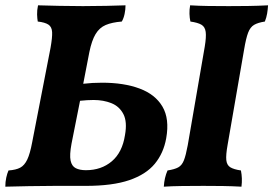

<svg xmlns="http://www.w3.org/2000/svg" viewBox="-25 -699 1028 722"><path d="M-5 3Q-5 -15 -1.5 -31Q2 -47 7 -58Q35 -60 51 -68.5Q67 -77 77.5 -99Q88 -121 96 -164L165 -519Q172 -558 171 -578Q170 -598 157 -606.5Q144 -615 117 -618Q115 -629 114.5 -644.5Q114 -660 118 -679Q152 -678 198 -677Q244 -676 287 -676Q330 -676 375.5 -677Q421 -678 447 -679Q447 -663 443.5 -646.5Q440 -630 433 -618Q396 -615 372.5 -605Q349 -595 334.5 -571Q320 -547 311 -503L288 -384Q305 -386 322.5 -387Q340 -388 359 -388Q441 -388 500 -366Q559 -344 586 -298Q613 -252 600 -179Q590 -123 557 -83Q524 -43 461 -21.5Q398 0 297 0Q230 0 179 0Q128 0 84 1Q40 2 -5 3ZM244 -159Q236 -116 240.5 -95Q245 -74 260 -66.5Q275 -59 298 -59Q356 -59 395.5 -92.5Q435 -126 445 -191Q454 -241 439 -270Q424 -299 394 -311Q364 -323 327 -323Q304 -323 276 -320ZM745 -524Q751 -560 748.5 -579Q746 -598 732.5 -606Q719 -614 691 -618Q688 -631 687.5 -647Q687 -663 690 -679Q722 -677 758 -676.5Q794 -676 835 -676Q870 -676 907.5 -676.5Q945 -677 983 -679Q982 -663 979.5 -648Q977 -633 971 -618Q945 -614 930.5 -605.5Q916 -597 908 -576Q900 -555 893 -513L831 -155Q824 -116 826 -97Q828 -78 841 -70Q854 -62 881 -58Q887 -28 883 3Q847 1 813.5 0.5Q780 0 740 0Q698 0 659.5 0.5Q621 1 591 3Q593 -31 605 -58Q631 -62 645 -69.5Q659 -77 666.5 -96Q674 -115 681 -153Z"/></svg>

Font: Vollkorn
Style: Bold Italic
Weight: 700
Italic angle: -11°
Designer: Friedrich Althausen
Foundry: Friedrich Althausen
Version: Version 5.000; ttfautohint (v1.8.3)